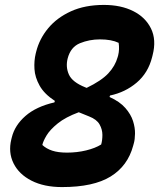

<svg xmlns="http://www.w3.org/2000/svg" viewBox="-20 -740 647 780"><path d="M402 -720Q471 -720 521 -695Q571 -670 593.5 -624Q616 -578 600 -516L598 -508Q582 -444 535.5 -404.5Q489 -365 427 -352L425 -346Q467 -327 489.5 -301Q512 -275 520.5 -248Q529 -221 528.5 -197Q528 -173 524 -159L521 -148Q499 -66 429.5 -23Q360 20 232 20Q159 20 108 -6Q57 -32 35 -76.5Q13 -121 26 -174L28 -182Q40 -231 83.5 -269Q127 -307 201 -324L203 -330Q160 -358 141 -392Q122 -426 120 -459.5Q118 -493 125 -522L127 -530Q140 -582 175.5 -625Q211 -668 268 -694Q325 -720 402 -720ZM327 -385 332 -383Q392 -412 420 -442Q448 -472 458 -508L460 -515Q463 -527 463.5 -540Q464 -553 462 -566Q433 -580 386 -580Q343 -580 305 -564.5Q267 -549 255 -503Q246 -468 260 -437Q274 -406 327 -385ZM152 -151Q168 -136 192 -128Q216 -120 252 -120Q293 -120 330 -129Q367 -138 391 -153Q396 -170 396 -192Q396 -214 384.5 -234.5Q373 -255 342 -267L300 -284Q246 -264 214.5 -238.5Q183 -213 169 -189.5Q155 -166 152 -151Z"/></svg>

Font: Recursive Mn Csl St XBd
Style: Italic
Weight: 800
Italic angle: -15°
Monospace: yes
Version: Version 1.079;hotconv 1.0.112;makeotfexe 2.5.65598; ttfautoh